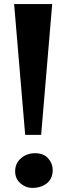

<svg xmlns="http://www.w3.org/2000/svg" viewBox="-20 -910 329 938"><path d="M235 -890 181 -251H103L49 -890ZM54 -73Q54 -112.5 82.8 -137Q111.5 -161.5 151.5 -161.5Q193 -161.5 215.2 -136.5Q237.5 -111.5 237.5 -80Q237.5 -38 209.5 -15Q181.5 8 137 8Q105.5 8 79.8 -14.5Q54 -37 54 -73Z"/></svg>

Font: Merriweather 48pt Black
Style: Regular
Weight: 900
Version: Version 2.100